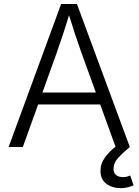

<svg xmlns="http://www.w3.org/2000/svg" viewBox="-20 -748 705 977"><path d="M23.9 0 291 -727.5H371.6L640.6 0H568.4L395.5 -476.6Q380.9 -516.6 363.5 -569.1Q346.2 -621.6 323.2 -695.8H338.9Q316.4 -621.1 298.8 -568.1Q281.2 -515.1 267.6 -476.6L96.2 0ZM148.9 -216.3V-277.3H515.6V-216.3ZM594.7 209.5Q551.8 209.5 521.5 187.3Q491.2 165 491.2 121.6Q491.2 84 515.1 51.8Q539.1 19.5 576.7 -8.8L640.6 0Q604.5 29.8 581.1 55.4Q557.6 81.1 557.6 110.8Q557.6 131.8 570.6 142.6Q583.5 153.3 606 153.3Q616.7 153.3 625.7 150.9Q634.8 148.4 642.6 145L659.7 195.3Q647.5 200.2 631.3 204.8Q615.2 209.5 594.7 209.5Z"/></svg>

Font: Inter 18pt Light
Style: Regular
Weight: 300
Designer: Rasmus Andersson
Foundry: rsms
Version: Version 4.001;git-66647c0bb